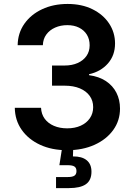

<svg xmlns="http://www.w3.org/2000/svg" viewBox="-20 -758 689 982"><path d="M323.7 10.3Q244.6 10.3 184.8 -17.6Q125 -45.4 90.8 -94.2Q56.6 -143.1 55.7 -206.5H189.9Q191.4 -174.3 208.7 -150.6Q226.1 -127 255.9 -114.3Q285.6 -101.6 323.7 -101.6Q362.8 -101.6 392.6 -115Q422.4 -128.4 439.5 -153.1Q456.5 -177.7 456.5 -210Q456.5 -242.7 439 -267.3Q421.4 -292 388.7 -305.9Q356 -319.8 310.5 -319.8H246.1V-422.9H310.5Q348.6 -422.9 377.4 -435.8Q406.2 -448.7 422.4 -471.9Q438.5 -495.1 438.5 -526.4Q438.5 -557.6 424.3 -580.6Q410.2 -603.5 384.5 -616.5Q358.9 -629.4 324.2 -629.4Q290 -629.4 262 -616.9Q233.9 -604.5 217 -581.5Q200.2 -558.6 199.2 -526.9H70.3Q71.3 -588.9 104.7 -636.5Q138.2 -684.1 195.6 -710.9Q252.9 -737.8 325.7 -737.8Q398.4 -737.8 453.1 -710.7Q507.8 -683.6 538.1 -637.7Q568.4 -591.8 568.4 -535.6Q568.4 -474.6 531.7 -433.1Q495.1 -391.6 435.5 -378.4V-373.5Q486.3 -366.7 521.7 -343.3Q557.1 -319.8 575.4 -283.7Q593.8 -247.6 593.8 -202.6Q593.8 -141.1 559.1 -93Q524.4 -44.9 463.4 -17.3Q402.3 10.3 323.7 10.3ZM266.6 204.1V147.5H326.7Q350.6 147.5 360.8 140.4Q371.1 133.3 371.1 117.2Q371.1 100.6 360.8 93.8Q350.6 86.9 326.7 86.9H283.7L300.8 -22H354.5V0L353 42Q398.9 41.5 423.3 61.5Q447.8 81.5 447.8 120.1Q447.8 164.1 419.4 184.1Q391.1 204.1 332 204.1Z"/></svg>

Font: V-Inter
Style: SemiBold-600
Weight: 600
Designer: Rasmus Andersson
Foundry: rsms
Version: Version 4.000;git-4146feb